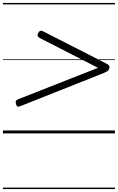

<svg xmlns="http://www.w3.org/2000/svg" viewBox="-20 -909 803 1308"><path d="M119 -186Q107 -181 100.5 -183Q94 -185 90 -197Q85 -211 87.5 -219Q90 -227 104 -233L648 -447L249 -651Q239 -657 236.5 -665Q234 -673 240 -684Q247 -697 255.5 -699Q264 -701 275 -695L702 -477Q718 -470 723 -462.5Q728 -455 724 -442Q720 -429 711 -423.5Q702 -418 683 -410ZM0 369H763V379H0ZM0 -20H763V0H0ZM0 -505H763V-500H0ZM0 -889H763V-879H0Z"/></svg>

Font: Playwrite HR Guides
Style: Regular
Weight: 400
Designer: Veronika Burian, José Scaglione
Foundry: TypeTogether
Version: Version 1.003